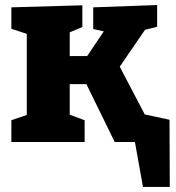

<svg xmlns="http://www.w3.org/2000/svg" viewBox="-20 -562 697 760"><path d="M651 -88 652 178H546L514 0H434L322 -229H256V-108L315 -86V0H25V-86L86 -107V-428L25 -448V-533L306 -541V-455L256 -434V-340H325L391 -438L349 -447V-533L602 -542V-456L554 -444L454 -298L553 -109Z"/></svg>

Font: Bitter Pro ExtraBold
Style: Regular
Weight: 800
Designer: Sol Matas, and Bitter project Authors
Foundry: Sol Matas
Version: Version 1.010